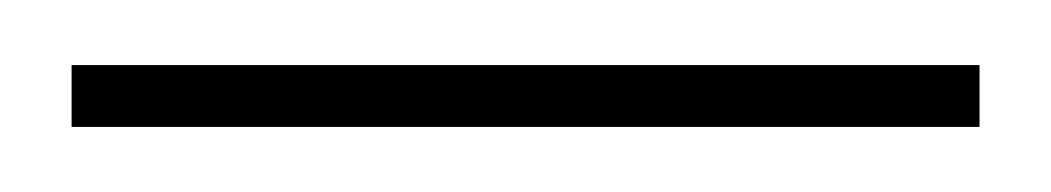

<svg xmlns="http://www.w3.org/2000/svg" viewBox="-20 -609 323 59"><path d="M2 -570V-589H281V-570Z"/></svg>

Font: Elsie Swash Caps Black
Style: Regular
Weight: 900
Designer: Alejandro Inler
Foundry: Alejandro Inler
Version: 1.001